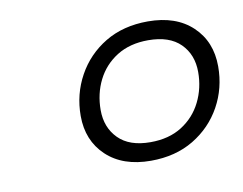

<svg xmlns="http://www.w3.org/2000/svg" viewBox="-46 -773 529 418"><g transform="rotate(-10 218.5 -564.0)"><path d="M303 -714Q365 -714 401 -680Q437 -646 437 -591Q437 -543 414.8 -502.8Q392.5 -462.5 352.2 -438.2Q312 -414 257.5 -414Q195.5 -414 159.5 -448Q123.5 -482 123.5 -536.5Q123.5 -584.5 145.8 -625Q168 -665.5 208.2 -689.8Q248.5 -714 303 -714ZM263.5 -454Q304.5 -454 333.2 -472.2Q362 -490.5 377 -520.8Q392 -551 392 -586.5Q392 -625 367.8 -649.2Q343.5 -673.5 296.5 -673.5Q256 -673.5 227.2 -655.5Q198.5 -637.5 183.5 -607.5Q168.5 -577.5 168.5 -541.5Q168.5 -503 192.8 -478.5Q217 -454 263.5 -454Z"/></g></svg>

Font: Newsreader 60pt
Style: Bold Italic
Weight: 700
Italic angle: -17°
Designer: Hugues Gentile
Foundry: Production Type
Version: Version 1.003